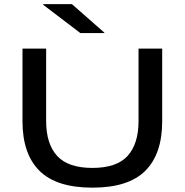

<svg xmlns="http://www.w3.org/2000/svg" viewBox="-20 -868 870 905"><path d="M415.5 16.5Q246 16.5 166 -63Q86 -142.5 86 -296.5V-639H197.5V-297.5Q197.5 -190 249.2 -133.2Q301 -76.5 415.5 -76.5Q530 -76.5 581.5 -133.2Q633 -190 633 -297.5V-639H744.5V-296.5Q744.5 -142.5 665 -63Q585.5 16.5 415.5 16.5ZM319 -848.5 472 -714V-712H359L183.5 -845.5V-848.5Z"/></svg>

Font: Anek Latin Expanded Medium
Style: Regular
Weight: 500
Width: 7
Designer: Yesha Goshar
Foundry: Ek Type
Version: Version 1.003